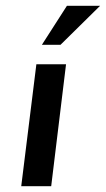

<svg xmlns="http://www.w3.org/2000/svg" viewBox="-20 -640 364 660"><path d="M105 -419H207L156 0H53ZM324 -620 188 -486H124L210 -620Z"/></svg>

Font: Josefin Sans Thin Medium
Style: Italic
Weight: 500
Italic angle: -7°
Version: Version 2.000